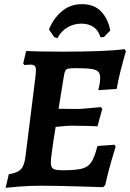

<svg xmlns="http://www.w3.org/2000/svg" viewBox="-20 -888 622 918"><path d="M280 -74Q344 -74 373 -82Q402 -90 417 -113Q432 -136 446 -190L527 -196L533 -187Q528 -172 512 -117Q496 -62 483 -3L473 7Q443 6 345.5 3Q248 0 174 0Q121 0 71 4Q21 8 7 10L22 -55Q63 -61 80 -79Q97 -97 102 -141L150 -525L152 -550Q152 -567 146 -573Q140 -579 125 -579Q116 -579 107.5 -578Q99 -577 96 -577L91 -585L105 -644Q122 -643 172.5 -642Q223 -641 281 -641Q486 -641 576 -653L582 -643Q580 -636 573 -612Q566 -588 555.5 -546Q545 -504 538 -463L450 -457Q452 -463 455.5 -482Q459 -501 459 -515Q459 -536 449.5 -545.5Q440 -555 416 -558.5Q392 -562 342 -562Q318 -562 307.5 -560Q297 -558 293 -551Q289 -544 286 -528L260 -368L350 -367Q370 -367 410 -371Q450 -375 463 -376L469 -367L446 -284Q433 -285 396.5 -286Q360 -287 320 -287Q297 -287 246 -281Q235 -211 235 -212Q233 -194 228 -160.5Q223 -127 223 -112Q223 -88 234.5 -81Q246 -74 280 -74ZM254 -705 239 -711 214 -747Q235 -799 275 -833.5Q315 -868 372 -868Q432 -868 465 -831.5Q498 -795 507 -742L477 -711L460 -710Q451 -743 427 -759Q403 -775 369 -775Q333 -775 302.5 -757Q272 -739 254 -705Z"/></svg>

Font: Alegreya
Style: Bold Italic
Weight: 700
Italic angle: -7°
Designer: Juan Pablo del Peral
Foundry: Huerta Tipografica
Version: Version 2.007; ttfautohint (v1.6)